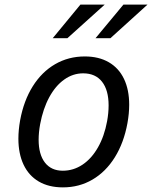

<svg xmlns="http://www.w3.org/2000/svg" viewBox="-20 -804 658 830"><path d="M59.5 -204.5Q59.5 -242 67 -284Q82.5 -368.5 121.5 -430.8Q160.5 -493 218.2 -526.5Q276 -560 346.5 -560Q407 -560 450.2 -535Q493.5 -510 516 -463Q538.5 -416 538.5 -351Q538.5 -314 531 -272Q515.5 -187 476.5 -124.2Q437.5 -61.5 380 -27.8Q322.5 6 252 6Q191 6 147.8 -19.2Q104.5 -44.5 82 -92Q59.5 -139.5 59.5 -204.5ZM443 -280Q449.5 -316 449.5 -348.5Q449.5 -414.5 421 -450.8Q392.5 -487 339.5 -487Q295.5 -487 257.8 -460.2Q220 -433.5 193 -383.8Q166 -334 153.5 -267Q147 -231.5 147 -200Q147 -136.5 174.2 -101.2Q201.5 -66 251.5 -66Q297.5 -66 336.8 -92.2Q376 -118.5 403.5 -166.8Q431 -215 443 -280ZM513.5 -784H617.5L457.5 -639H393ZM327.5 -784H432.5L271.5 -639H208Z"/></svg>

Font: JuliaMono Italic
Style: Regular
Weight: 400
Italic angle: -9°
Monospace: yes
Designer: cormullion
Foundry: corm
Version: Version 0.049; ttfautohint (v1.8.4)